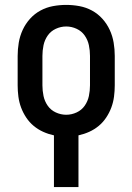

<svg xmlns="http://www.w3.org/2000/svg" viewBox="-20 -548 540 783"><path d="M200 215V4Q177 -1 156 -10.5Q135 -20 117.5 -34.5Q100 -49 87 -68.5Q74 -88 66 -109.5Q58 -131 55 -154Q52 -177 52 -200V-320Q52 -347 56.5 -374Q61 -401 72.5 -426Q84 -451 102.5 -471.5Q121 -492 145 -505Q169 -518 196 -523Q223 -528 250 -528Q277 -528 304 -523Q331 -518 355 -505Q379 -492 397.5 -471.5Q416 -451 427.5 -426Q439 -401 443.5 -374Q448 -347 448 -320V-200Q448 -177 445 -154Q442 -131 434 -109.5Q426 -88 413 -68.5Q400 -49 382.5 -34.5Q365 -20 344 -10.5Q323 -1 300 4V215ZM250 -80Q272 -80 292.5 -89.5Q313 -99 325.5 -117Q338 -135 342.5 -156.5Q347 -178 347 -200V-320Q347 -342 342.5 -363.5Q338 -385 325.5 -403Q313 -421 292.5 -430.5Q272 -440 250 -440Q228 -440 207.5 -430.5Q187 -421 174.5 -403Q162 -385 157.5 -363.5Q153 -342 153 -320V-200Q153 -178 157.5 -156.5Q162 -135 174.5 -117Q187 -99 207.5 -89.5Q228 -80 250 -80Z"/></svg>

Font: Iosevka SS04 Semibold
Style: Regular
Weight: 600
Monospace: yes
Designer: Belleve Invis
Foundry: Belleve Invis
Version: Version 19.0.0; ttfautohint (v1.8.4)